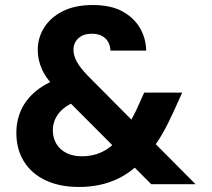

<svg xmlns="http://www.w3.org/2000/svg" viewBox="-20 -732 842 763"><path d="M581 0 211 -371Q165 -417 147.5 -455Q130 -493 130 -533Q130 -582 155.5 -622.5Q181 -663 229.5 -687.5Q278 -712 349 -712Q420 -712 466 -687Q512 -662 536 -621Q560 -580 561 -531H419Q417 -564 397 -581Q377 -598 346 -598Q311 -598 291.5 -580Q272 -562 272 -534Q272 -511 285.5 -486.5Q299 -462 328 -432L757 0ZM294 11Q217 11 161 -15.5Q105 -42 75 -90.5Q45 -139 45 -204Q45 -254 65 -297Q85 -340 126.5 -373Q168 -406 231 -426L281 -442L346 -350L302 -336Q245 -318 217.5 -286.5Q190 -255 190 -214Q190 -185 203.5 -161.5Q217 -138 243 -124.5Q269 -111 306 -111Q357 -111 397.5 -134.5Q438 -158 473 -210Q489 -233 504.5 -261Q520 -289 535 -324L553 -364H704L672 -293Q650 -244 626.5 -202.5Q603 -161 576 -129Q520 -57 451 -23Q382 11 294 11Z"/></svg>

Font: DM Sans 11pt Black
Style: Regular
Weight: 900
Version: Version 4.004;gftools[0.9.30]